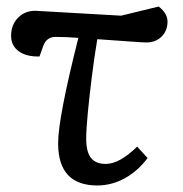

<svg xmlns="http://www.w3.org/2000/svg" viewBox="-20 -554 560 588"><path d="M278 14Q158 14 158 -115Q158 -193 220 -438Q181 -441 150 -441Q122 -441 112 -412L101 -381Q61 -380 37.5 -397Q14 -414 14 -444Q14 -478 35 -499.5Q56 -521 88 -521L351 -506L466 -534Q493 -513 493 -488Q493 -460 475 -442Q457 -424 428 -424Q417 -424 384 -426.5Q351 -429 278 -434Q269 -381 261.5 -321Q254 -261 249 -209.5Q244 -158 244 -129Q244 -89 258.5 -70.5Q273 -52 304 -52Q346 -52 400 -105L432 -70Q402 -30 362 -8Q322 14 278 14Z"/></svg>

Font: Literata 12pt
Style: Italic
Weight: 400
Italic angle: -2°
Designer: Latin by Veronika Burian and Jose Scaglione. Greek by Irene Vlachou. Cyrillic by Vera Evstafieva
Foundry: TypeTogether
Version: Version 3.002